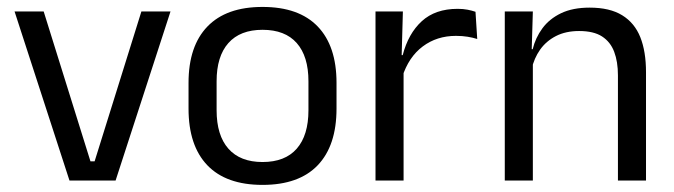

<svg xmlns="http://www.w3.org/2000/svg" viewBox="-20 -521 1944 554"><path d="M253 -55.5 388 -488H472L313.5 0H180.5L22 -488H106L241 -55.5Z M737.5 12.5Q632.5 12.5 578.2 -44.2Q524 -101 524 -207.5V-282Q524 -388 578.5 -444.5Q633 -501 737.5 -501Q842.5 -501 896.8 -444.5Q951 -388 951 -282V-207.5Q951 -101 896.8 -44.2Q842.5 12.5 737.5 12.5ZM737.5 -53.5Q802.5 -53.5 836.2 -92Q870 -130.5 870 -203V-286.5Q870 -358.5 836.2 -396.8Q802.5 -435 737.5 -435Q673 -435 639 -396.8Q605 -358.5 605 -286.5V-203Q605 -130.5 639 -92Q673 -53.5 737.5 -53.5Z M1140.5 -298.5 1122 -361 1142 -362Q1158 -424 1197 -459.8Q1236 -495.5 1300.5 -495.5Q1316.5 -495.5 1329.2 -493Q1342 -490.5 1352 -487L1357 -408.5Q1344.5 -412.5 1329.2 -415Q1314 -417.5 1295.5 -417.5Q1240.5 -417.5 1199.8 -387Q1159 -356.5 1140.5 -298.5ZM1063.5 0V-488H1142.5L1138.5 -344L1144.5 -338V0Z M1763 0V-303.5Q1763 -343 1752.2 -371.5Q1741.5 -400 1717.2 -415.8Q1693 -431.5 1651 -431.5Q1612.5 -431.5 1584.2 -417Q1556 -402.5 1538.5 -377.8Q1521 -353 1514 -321.5L1499.5 -379H1517Q1525 -412 1545 -439.2Q1565 -466.5 1598.8 -482.8Q1632.5 -499 1681.5 -499Q1739.5 -499 1775.2 -477Q1811 -455 1827.5 -413.8Q1844 -372.5 1844 -312.5V0ZM1436.5 0V-488H1517.5L1514 -371L1517.5 -366.5V0Z"/></svg>

Font: Anek Gujarati Medium
Style: Regular
Weight: 400
Version: Version 1.003